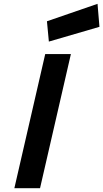

<svg xmlns="http://www.w3.org/2000/svg" viewBox="-20 -982 539 1002"><path d="M499 -842 489 -962 225 -871 235 -765ZM189 0 350 -700H216L55 0Z"/></svg>

Font: RazerF5
Style: Bold Italic
Weight: 700
Foundry: Razer Inc.
Version: Version 2